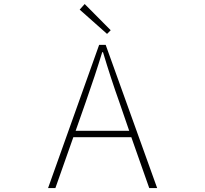

<svg xmlns="http://www.w3.org/2000/svg" viewBox="-20 -953 1040 973"><path d="M541 -799.8 522.5 -781.2 383.8 -904.3 409.2 -932.6ZM363.3 -290H634.8L585 -434.6Q542 -554.7 502 -688.5H498Q462.9 -573.2 414.1 -434.6ZM736.3 0 645.5 -257.8H351.6L260.7 0H223.6L482.4 -725.6H515.6L776.4 0Z"/></svg>

Font: GenEi Gothic M ExtraLight
Style: Regular
Weight: 200
Designer: o_tamon (Modified); [Source Han Sans]
Ryoko NISHIZUKA  (kana & ideographs); Paul D. Hunt (Latin, Greek & Cyrillic); Wenl
Version: Version 1.1a;Original Version 1.004